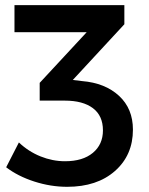

<svg xmlns="http://www.w3.org/2000/svg" viewBox="-20 -719 579 744"><path d="M3.9 -70.8 53.2 -167Q90.3 -131.8 137 -113Q183.6 -94.2 231.9 -94.2Q300.8 -94.2 339.8 -126.7Q378.9 -159.2 378.9 -213.9Q378.9 -270.5 340.1 -299.8Q301.3 -329.1 231 -329.1H133.8V-397.9L315.9 -594.2H36.1V-699.2H461.9V-625L262.2 -409.2L297.9 -404.8Q387.2 -397.5 441.2 -347.7Q495.1 -297.9 495.1 -216.8Q495.1 -117.7 425.5 -56.4Q356 4.9 240.2 4.9Q176.3 4.9 112.8 -15.6Q49.3 -36.1 3.9 -70.8Z"/></svg>

Font: Trueno
Style: Rg
Weight: 400
Designer: Julieta Ulanovsky
Foundry: Julieta Ulanovsky
Version: Version 3.001b